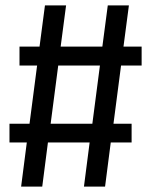

<svg xmlns="http://www.w3.org/2000/svg" viewBox="-20 -689 558 709"><path d="M427 -447 399 -232H466V-163H389L368 0H290L311 -163H157L136 0H58L79 -163H15V-232H89L117 -447H52V-517H126L146 -669H224L204 -517H358L378 -669H456L436 -517H503V-447ZM321 -232 349 -447H195L167 -232Z"/></svg>

Font: FiraGOUPP
Style: Medium
Weight: 400
Designer: bBox Type
Foundry: bBox Type GmbH
Version: Version 1.001